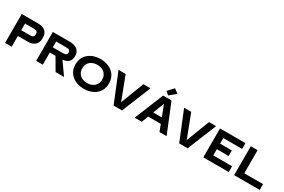

<svg xmlns="http://www.w3.org/2000/svg" viewBox="150 -2487 5965 4026"><g transform="rotate(30 3133.0 -474.0)"><path d="M85 -700H480Q527 -700 569.5 -690Q612 -680 645.5 -655.5Q679 -631 698.5 -588Q718 -545 718 -480Q718 -415 698.5 -372.5Q679 -330 645.5 -305.5Q612 -281 569.5 -270.5Q527 -260 480 -260H245V0H85ZM470 -560H245V-400H470Q507 -400 530 -415.5Q553 -431 553 -480Q553 -530 530 -545Q507 -560 470 -560Z M838 -700H1258Q1321 -700 1375 -679.5Q1429 -659 1462.5 -613Q1496 -567 1496 -490Q1496 -423 1470 -382.5Q1444 -342 1400 -322Q1356 -302 1303 -297L1513 0H1308L1136 -295H998V0H838ZM1248 -560H998V-420H1248Q1341 -420 1341 -490Q1341 -560 1248 -560Z M1588 -350Q1588 -438 1620 -505Q1652 -572 1708.5 -617.5Q1765 -663 1838 -686.5Q1911 -710 1993 -710Q2075 -710 2148 -686.5Q2221 -663 2277.5 -617.5Q2334 -572 2366 -505Q2398 -438 2398 -350Q2398 -262 2366 -195Q2334 -128 2277.5 -82.5Q2221 -37 2148 -13.5Q2075 10 1993 10Q1911 10 1838 -13.5Q1765 -37 1708.5 -82.5Q1652 -128 1620 -195Q1588 -262 1588 -350ZM1753 -350Q1753 -278 1785.5 -229Q1818 -180 1872.5 -155Q1927 -130 1993 -130Q2060 -130 2114 -155Q2168 -180 2200.5 -229Q2233 -278 2233 -350Q2233 -422 2200.5 -471Q2168 -520 2114 -545Q2060 -570 1993 -570Q1927 -570 1872.5 -545Q1818 -520 1785.5 -471Q1753 -422 1753 -350Z M2815 -139 3030 -700H3202L2917 0H2713L2428 -700H2600Z M3824 0 3762 -162H3456L3394 0H3222L3507 -700H3711L3996 0ZM3609 -561 3505 -290H3713ZM3748.9 -882.1 3595.9 -754.6 3520.2 -821.7 3647.7 -957.7Z M4403 -139 4618 -700H4790L4505 0H4301L4016 -700H4188Z M4885 -700H5501V-560H5045V-425H5331V-290H5045V-140H5501V0H4885Z M5631 -700H5796V-140H6251V0H5631Z"/></g></svg>

Font: Copperplate Sans CC
Style: Bold
Weight: 700
Designer: indestructible type*
Foundry: Cowboy Collective
Version: Version 1.000